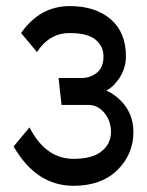

<svg xmlns="http://www.w3.org/2000/svg" viewBox="-20 -557 479 626"><path d="M390.6 -373Q390.6 -323.7 355 -284.2Q343.3 -270.5 327.1 -261.7Q351.6 -250.5 372.1 -230.5Q415 -188 415 -127Q415 -54.2 362.8 -2.7Q310.5 48.8 219.7 48.8Q98.1 48.8 24.4 -79.6L76.2 -141.6Q128.9 -39.1 219.7 -39.1Q280.3 -39.1 311 -63.5Q341.8 -87.9 341.8 -127Q341.8 -163.1 320.3 -189Q298.8 -214.8 268.6 -214.8H180.7L170.9 -302.7H246.6Q274.4 -302.7 295.9 -319.8Q317.4 -336.9 317.4 -373Q317.4 -406.2 291.5 -427.7Q265.6 -449.2 207.5 -449.2Q140.6 -449.2 100.6 -387.2L48.8 -449.2Q109.9 -537.1 207.5 -537.1Q291 -537.1 340.8 -494.4Q390.6 -451.7 390.6 -373Z"/></svg>

Font: Gap Sans
Style: Bold
Weight: 400
Designer: Alexandre Liziard and Etienne Ozeray
Foundry: Interstices.io
Version: Version 1.610